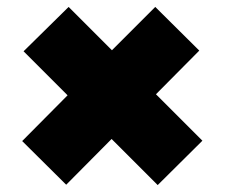

<svg xmlns="http://www.w3.org/2000/svg" viewBox="-20 -626 649 554"><path d="M44 -219 175 -351 48 -478 178 -606 303 -481 428 -606 555 -480 430 -354 564 -220 435 -92 302 -225 171 -93Z"/></svg>

Font: SVN-Poppins ExtraBold
Style: Regular
Weight: 800
Designer: Ninad Kale (Devanagari), Jonny Pinhorn (Latin)
Foundry: Indian Type Foundry
Version: Version 3.002 2017; ttfautohint (v1.8.3)